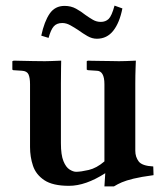

<svg xmlns="http://www.w3.org/2000/svg" viewBox="-20 -652 590 684"><path d="M339 -574Q356 -574 367 -584.5Q378 -595 388 -632L416 -622Q406 -571 383.5 -542.5Q361 -514 325 -514Q308 -514 291.5 -523.5Q275 -533 260 -544Q245 -554 230.5 -562Q216 -570 202 -570Q182 -570 171.5 -558Q161 -546 153 -517L127 -525Q138 -576 157 -603.5Q176 -631 210 -631Q233 -631 251 -621Q269 -611 284 -599Q298 -589 311 -581.5Q324 -574 339 -574ZM462 -115Q462 -93 474 -77Q486 -61 526 -59L527 -28Q482 -22 455.5 -15.5Q429 -9 414 -2.5Q399 4 386 12H352L355 -35Q285 10 226 10Q168 10 138 -10Q108 -30 97.5 -61.5Q87 -93 87 -128V-352Q87 -375 81.5 -387Q76 -399 58 -400L27 -402L24 -404V-434L29 -436Q29 -436 50 -435.5Q71 -435 97.5 -434.5Q124 -434 140 -434Q147 -434 161 -434.5Q175 -435 186.5 -435.5Q198 -436 198 -436Q198 -436 197.5 -409Q197 -382 197 -354V-142Q197 -100 206 -78Q215 -56 228 -48Q241 -40 251 -40Q268 -40 296 -46.5Q324 -53 352 -77V-352Q352 -400 324 -400L293 -402L289 -404V-434L293 -436Q293 -436 306 -435.5Q319 -435 338 -435Q357 -435 375.5 -434.5Q394 -434 404 -434Q415 -434 429 -434.5Q443 -435 453.5 -435.5Q464 -436 464 -436Q464 -436 463 -410Q462 -384 462 -354Z"/></svg>

Font: Libertinus Serif SemiBold
Style: Regular
Weight: 600
Designer: Philipp H. Poll, Khaled Hosny
Foundry: Caleb Maclennan
Version: Version 7.051;RELEASE